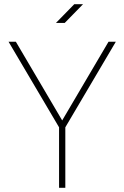

<svg xmlns="http://www.w3.org/2000/svg" viewBox="-20 -900 596 920"><path d="M263 -290 21 -700H56L278 -323L500 -700H535L293 -290V0H263ZM378 -880 290 -790H248L336 -880Z"/></svg>

Font: Metropolitano Thin
Style: Regular
Weight: 250
Designer: Fonts by Alex Slobzheninov & Chris M. Simpson / Changes by Cristiano Sobral
Foundry: Fonts by Alex Slobzheninov & Chris M. Simpson / Changes by Cristiano Sobral
Version: Version 1.00;August 30, 2020;FontCreator 13.0.0.2681 64-bit